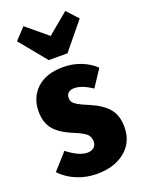

<svg xmlns="http://www.w3.org/2000/svg" viewBox="-164 -886 724 975"><g transform="rotate(-20 198.5 -398.5)"><path d="M381 -485 321 -394Q267 -431 225 -431Q204 -431 193 -421Q182 -411 182 -394Q182 -380 188.5 -370.5Q195 -361 213 -350.5Q231 -340 270 -324Q336 -296 367 -258.5Q398 -221 398 -159Q398 -78 340 -30Q282 18 187 18Q130 18 79 -3Q28 -24 -8 -62L70 -149Q132 -100 178 -100Q200 -100 213 -111.5Q226 -123 226 -143Q226 -168 210 -183.5Q194 -199 142 -220Q74 -248 44.5 -285Q15 -322 15 -381Q15 -456 65.5 -503.5Q116 -551 208 -551Q259 -551 304 -533.5Q349 -516 381 -485ZM317 -815 373 -754 254 -609H153L34 -754L91 -815L204 -721Z"/></g></svg>

Font: Fira Sans Extra Condensed ExtraBold
Style: Regular
Weight: 800
Width: 1
Designer: Carrois Corporate & Edenspiekermann AG
Foundry: Carrois Corporate GbR & Edenspiekermann AG
Version: Version 4.203